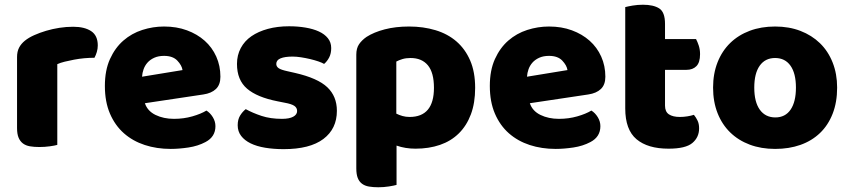

<svg xmlns="http://www.w3.org/2000/svg" viewBox="-20 -613 3587 811"><path d="M222 -1Q212 2 190.5 5Q169 8 146 8Q124 8 106.5 5Q89 2 77 -7Q65 -16 58.5 -31.5Q52 -47 52 -72V-372Q52 -395 60.5 -411.5Q69 -428 85 -441Q101 -454 124.5 -464.5Q148 -475 175 -483Q202 -491 231 -495.5Q260 -500 289 -500Q337 -500 365 -481.5Q393 -463 393 -421Q393 -407 389 -393.5Q385 -380 379 -369Q358 -369 336 -367Q314 -365 293 -361Q272 -357 253.5 -352.5Q235 -348 222 -342Z M701 16Q642 16 591.5 -0.5Q541 -17 503.5 -50Q466 -83 444.5 -133Q423 -183 423 -250Q423 -316 444.5 -363.5Q466 -411 501 -441.5Q536 -472 581 -486.5Q626 -501 673 -501Q726 -501 769.5 -485Q813 -469 844.5 -441Q876 -413 893.5 -374Q911 -335 911 -289Q911 -255 892 -237Q873 -219 839 -214L592 -177Q603 -144 637 -127.5Q671 -111 715 -111Q756 -111 792.5 -121.5Q829 -132 852 -146Q868 -136 879 -118Q890 -100 890 -80Q890 -35 848 -13Q816 4 776 10Q736 16 701 16ZM673 -377Q649 -377 631.5 -369Q614 -361 603 -348.5Q592 -336 586.5 -320.5Q581 -305 580 -289L751 -317Q748 -337 729 -357Q710 -377 673 -377Z M1403 -145Q1403 -69 1346 -26Q1289 17 1178 17Q1136 17 1100 11Q1064 5 1038.5 -7.5Q1013 -20 998.5 -39Q984 -58 984 -84Q984 -108 994 -124.5Q1004 -141 1018 -152Q1047 -136 1084.5 -123.5Q1122 -111 1171 -111Q1202 -111 1218.5 -120Q1235 -129 1235 -144Q1235 -158 1223 -166Q1211 -174 1183 -179L1153 -185Q1066 -202 1023.5 -238.5Q981 -275 981 -343Q981 -380 997 -410Q1013 -440 1042 -460Q1071 -480 1111.5 -491Q1152 -502 1201 -502Q1238 -502 1270.5 -496.5Q1303 -491 1327 -480Q1351 -469 1365 -451.5Q1379 -434 1379 -410Q1379 -387 1370.5 -370.5Q1362 -354 1349 -343Q1341 -348 1325 -353.5Q1309 -359 1290 -363.5Q1271 -368 1251.5 -371Q1232 -374 1216 -374Q1183 -374 1165 -366.5Q1147 -359 1147 -343Q1147 -332 1157 -325Q1167 -318 1195 -312L1226 -305Q1322 -283 1362.5 -244.5Q1403 -206 1403 -145Z M1708 -501Q1768 -501 1819.5 -485.5Q1871 -470 1908 -438Q1945 -406 1966 -357.5Q1987 -309 1987 -242Q1987 -178 1969 -130Q1951 -82 1918 -49.5Q1885 -17 1838.5 -1Q1792 15 1735 15Q1692 15 1655 2V168Q1645 171 1623 174.5Q1601 178 1578 178Q1556 178 1538.5 175Q1521 172 1509 163Q1497 154 1491 138.5Q1485 123 1485 98V-382Q1485 -409 1496.5 -426Q1508 -443 1528 -457Q1559 -477 1605 -489Q1651 -501 1708 -501ZM1710 -119Q1813 -119 1813 -242Q1813 -306 1787.5 -337Q1762 -368 1714 -368Q1695 -368 1680 -363.5Q1665 -359 1654 -353V-133Q1666 -127 1680 -123Q1694 -119 1710 -119Z M2327 16Q2268 16 2217.5 -0.5Q2167 -17 2129.5 -50Q2092 -83 2070.5 -133Q2049 -183 2049 -250Q2049 -316 2070.5 -363.5Q2092 -411 2127 -441.5Q2162 -472 2207 -486.5Q2252 -501 2299 -501Q2352 -501 2395.5 -485Q2439 -469 2470.5 -441Q2502 -413 2519.5 -374Q2537 -335 2537 -289Q2537 -255 2518 -237Q2499 -219 2465 -214L2218 -177Q2229 -144 2263 -127.5Q2297 -111 2341 -111Q2382 -111 2418.5 -121.5Q2455 -132 2478 -146Q2494 -136 2505 -118Q2516 -100 2516 -80Q2516 -35 2474 -13Q2442 4 2402 10Q2362 16 2327 16ZM2299 -377Q2275 -377 2257.5 -369Q2240 -361 2229 -348.5Q2218 -336 2212.5 -320.5Q2207 -305 2206 -289L2377 -317Q2374 -337 2355 -357Q2336 -377 2299 -377Z M2789 -167Q2789 -141 2805.5 -130Q2822 -119 2852 -119Q2867 -119 2883 -121.5Q2899 -124 2911 -128Q2920 -117 2926.5 -103.5Q2933 -90 2933 -71Q2933 -33 2904.5 -9Q2876 15 2804 15Q2716 15 2668.5 -25Q2621 -65 2621 -155V-583Q2632 -586 2652.5 -589.5Q2673 -593 2696 -593Q2740 -593 2764.5 -577.5Q2789 -562 2789 -512V-448H2920Q2926 -437 2931.5 -420.5Q2937 -404 2937 -384Q2937 -349 2921.5 -333.5Q2906 -318 2880 -318H2789Z M3516 -243Q3516 -181 3497 -132.5Q3478 -84 3443.5 -51Q3409 -18 3361 -1Q3313 16 3254 16Q3195 16 3147 -2Q3099 -20 3064.5 -53.5Q3030 -87 3011 -135Q2992 -183 2992 -243Q2992 -302 3011 -350Q3030 -398 3064.5 -431.5Q3099 -465 3147 -483Q3195 -501 3254 -501Q3313 -501 3361 -482.5Q3409 -464 3443.5 -430.5Q3478 -397 3497 -349Q3516 -301 3516 -243ZM3166 -243Q3166 -182 3189.5 -149.5Q3213 -117 3255 -117Q3297 -117 3319.5 -150Q3342 -183 3342 -243Q3342 -303 3319 -335.5Q3296 -368 3254 -368Q3212 -368 3189 -335.5Q3166 -303 3166 -243Z"/></svg>

Font: Baloo Tamma
Style: Regular
Weight: 400
Designer: Divya Kowshik and Ek Type
Foundry: Ek Type
Version: Version 1.007;PS 1.000;hotconv 1.0.88;makeotf.lib2.5.647800